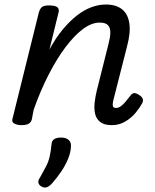

<svg xmlns="http://www.w3.org/2000/svg" viewBox="-20 -539 686 850"><path d="M475 15Q441 15 423.5 1Q406 -13 401 -35.5Q396 -58 399 -84.5Q402 -111 408 -136L461 -347Q468 -374 468.5 -394.5Q469 -415 458.5 -427Q448 -439 421 -439Q386 -439 348 -411Q310 -383 271 -331.5Q232 -280 195.5 -209Q159 -138 129 -53L121 -11Q118 2 107.5 8.5Q97 15 74 15Q57 15 43.5 8Q30 1 36 -16L152 -484Q158 -503 167.5 -509Q177 -515 197 -515Q226 -515 235 -506Q244 -497 238 -479L199 -320Q226 -370 257 -407.5Q288 -445 320 -470Q352 -495 384.5 -507Q417 -519 449 -519Q493 -519 519.5 -498.5Q546 -478 552.5 -436.5Q559 -395 542 -332L484 -104Q479 -86 479 -76.5Q479 -67 483 -64Q487 -61 493 -61Q503 -61 512.5 -67Q522 -73 533 -85.5Q544 -98 557 -115Q564 -125 572 -126.5Q580 -128 592 -121Q608 -112 611.5 -102.5Q615 -93 610 -83Q600 -64 581.5 -41Q563 -18 535.5 -1.5Q508 15 475 15ZM164 287Q152 280 150 270Q148 260 157 247Q173 219 184 197.5Q195 176 200 153.5Q205 131 208 101Q209 84 220 77Q231 70 250 70Q273 70 284.5 81Q296 92 294 111Q293 136 281.5 164Q270 192 252 219Q234 246 212 271Q200 285 188.5 289.5Q177 294 164 287Z"/></svg>

Font: Playwrite IS
Style: Regular
Weight: 400
Designer: Veronika Burian, José Scaglione
Foundry: TypeTogether
Version: Version 1.002